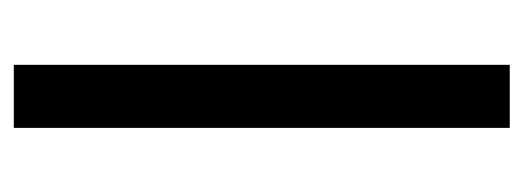

<svg xmlns="http://www.w3.org/2000/svg" viewBox="-254 -486 740 271"><g transform="rotate(-90 115.5 -350.0)"><path d="M71 0V-700H160V0Z"/></g></svg>

Font: Bricolage Grotesque SemiCondensed
Style: Regular
Weight: 400
Width: 4
Designer: Mathieu Triay
Foundry: Atelier Triay
Version: Version 1.001;gftools[0.9.33.dev8+g029e19f]